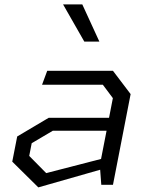

<svg xmlns="http://www.w3.org/2000/svg" viewBox="-20 -822 660 854"><path d="M430.5 0H482.5L561 -403.5L482.5 -507H190L167 -445H437.5L482 -385.5L465 -298H196.5L56.5 -215L34.5 -103L150.5 11.5L425.5 -67ZM110 -128.5 121 -185 215 -240.5H454L429.5 -115L185.5 -52ZM260.5 -802.5 355 -637H422L346 -802.5Z"/></svg>

Font: Monaspace Krypton Light
Style: Italic
Weight: 300
Italic angle: -11°
Designer: Riley Cran & the Lettermatic Team
Foundry: Lettermatic
Version: Version 1.101 (Monaspace Krypton)